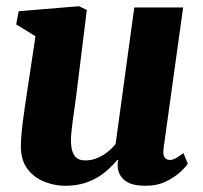

<svg xmlns="http://www.w3.org/2000/svg" viewBox="-20 -587 653 617"><path d="M188 10Q158 10 125.8 -1.8Q93.5 -13.5 70.8 -40.8Q48 -68 47 -114.5Q47 -132 48.8 -153Q50.5 -174 53.5 -197.2Q56.5 -220.5 60 -244.5Q63.5 -268.5 67 -291.5L94 -470.5L32 -508.5L40 -551L234 -567L259 -555L226 -288Q223.5 -266.5 220.2 -244.5Q217 -222.5 214.2 -202.2Q211.5 -182 209.8 -165.5Q208 -149 208 -138Q208 -114 213 -99.5Q218 -85 228 -78.2Q238 -71.5 254.5 -71.5Q274 -71.5 291.8 -78.8Q309.5 -86 324.8 -98Q340 -110 351.5 -124L411.5 -563H568.5L505.5 -109.5Q503 -90.5 508.8 -81.8Q514.5 -73 525.5 -73Q534 -73 542.5 -77.2Q551 -81.5 569.5 -95L583.5 -61Q578.5 -52.5 560.8 -35.5Q543 -18.5 514.2 -4.2Q485.5 10 447 10Q406.5 10 385.5 -4Q364.5 -18 359.5 -42Q359 -45 358.5 -48.8Q358 -52.5 358 -56.5Q358 -60.5 358.5 -64.8Q359 -69 359.5 -72.5L357.5 -73.5Q345 -58.5 329.2 -43.8Q313.5 -29 293 -16.8Q272.5 -4.5 246.8 2.8Q221 10 188 10Z"/></svg>

Font: Merriweather 20pt Black
Style: Italic
Weight: 900
Italic angle: -7.8°
Version: Version 2.101